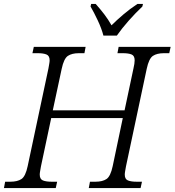

<svg xmlns="http://www.w3.org/2000/svg" viewBox="-37 -951 883 971"><path d="M-17 0 -11 -32H15Q51 -32 71.5 -45.5Q92 -59 103 -111L208 -605Q210 -617 212 -628Q214 -639 214 -646Q214 -669 198 -675.5Q182 -682 154 -682H127L134 -714H396L390 -682H362Q327 -682 306.5 -668.5Q286 -655 275 -603L230 -393H593L638 -605Q641 -617 642.5 -628Q644 -639 644 -646Q644 -669 628.5 -675.5Q613 -682 584 -682H557L563 -714H826L819 -682H792Q757 -682 736.5 -668.5Q716 -655 705 -603L600 -109Q598 -97 596 -86Q594 -75 594 -68Q594 -45 610 -38.5Q626 -32 654 -32H681L674 0H412L418 -32H446Q481 -32 501.5 -45.5Q522 -59 533 -111L584 -354H222L170 -109Q168 -97 166 -86Q164 -75 164 -68Q164 -45 180 -38.5Q196 -32 224 -32H252L245 0ZM486 -771Q477 -806 457.5 -847.5Q438 -889 421 -918L424 -931H447Q471 -904 490.5 -878.5Q510 -853 527 -823Q553 -849 586.5 -877.5Q620 -906 658 -931H686L683 -918Q648 -885 613.5 -846Q579 -807 554 -771Z"/></svg>

Font: Noto Serif Light
Style: Italic
Weight: 300
Italic angle: -12°
Designer: Monotype Design Team
Foundry: Monotype Imaging Inc.
Version: Version 2.013